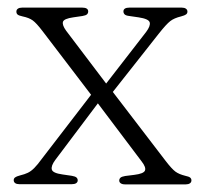

<svg xmlns="http://www.w3.org/2000/svg" viewBox="-20 -484 535 504"><path d="M227 -245.5 249.5 -229.5 125 -64Q113.5 -48.5 116 -39Q118.5 -29.5 144.5 -26L168.5 -22.5Q177.5 -21 180.8 -18Q184 -15 184 -10.5Q184 -6 180 -3.2Q176 -0.5 168.5 -0.5H31Q24 -0.5 20 -3.2Q16 -6 16 -11Q16 -15.5 19.5 -18.2Q23 -21 32.5 -23.5Q45 -26.5 53.2 -30.5Q61.5 -34.5 70 -43Q78.5 -51.5 90.5 -68ZM153.5 -403.5 266 -255 269 -252 414.5 -62Q431 -40.5 440.5 -33.5Q450 -26.5 466.5 -22.5Q476 -20.5 479.2 -17.8Q482.5 -15 482.5 -10.5Q482.5 -5.5 478.5 -2.8Q474.5 0 467.5 0H308.5Q301 0 297 -2.8Q293 -5.5 293 -10Q293 -14.5 296.2 -17.5Q299.5 -20.5 308.5 -22L332.5 -25Q357 -28 360.5 -36.2Q364 -44.5 352 -60L228 -224.5L225 -227.5L91.5 -402.5Q75.5 -423.5 65.8 -430.5Q56 -437.5 39 -441Q29.5 -443 26.2 -445.8Q23 -448.5 23 -453.5Q23 -458.5 27 -461.2Q31 -464 38 -464H196Q203.5 -464 207.5 -461.5Q211.5 -459 211.5 -454Q211.5 -449.5 208.5 -446.5Q205.5 -443.5 196.5 -442L172.5 -438.5Q147.5 -435 145.2 -426.5Q143 -418 153.5 -403.5ZM265 -228.5 243 -244.5 363.5 -400Q375.5 -416 373 -425.2Q370.5 -434.5 343.5 -438.5L319.5 -442Q310.5 -443 307.2 -446.2Q304 -449.5 304 -454Q304 -459 308 -461.5Q312 -464 319.5 -464H457Q464 -464 468 -461.2Q472 -458.5 472 -453.5Q472 -449 468.5 -446.2Q465 -443.5 455.5 -441Q437 -436.5 426.8 -428.5Q416.5 -420.5 397.5 -396.5Z"/></svg>

Font: Fraunces ExtraLight
Style: Regular
Weight: 250
Version: Version 1.000;[b76b70a41]